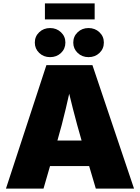

<svg xmlns="http://www.w3.org/2000/svg" viewBox="-20 -1111 825 1131"><path d="M15.1 0 253.4 -727.5H524.4L769.5 0H544.4L460.9 -282.2Q434.1 -374 409.7 -469.7Q385.3 -565.4 363.3 -663.1H411.6Q389.6 -565.4 367.2 -469.7Q344.7 -374 317.9 -282.2L236.3 0ZM192.4 -132.8V-283.2H592.8V-132.8ZM501.5 -774.4Q463.4 -774.4 437.5 -799.3Q411.6 -824.2 411.6 -859.9Q411.6 -896.5 437.5 -921.1Q463.4 -945.8 501.5 -945.8Q539.6 -945.8 565.7 -921.1Q591.8 -896.5 591.8 -860.4Q591.8 -823.7 565.9 -799.1Q540 -774.4 501.5 -774.4ZM274.9 -774.4Q236.8 -774.4 210.9 -799.3Q185.1 -824.2 185.1 -859.9Q185.1 -896.5 210.9 -921.1Q236.8 -945.8 274.9 -945.8Q313 -945.8 339.1 -921.1Q365.2 -896.5 365.2 -860.4Q365.2 -823.7 339.4 -799.1Q313.5 -774.4 274.9 -774.4ZM537.6 -1090.8V-996.6H244.6V-1090.8Z"/></svg>

Font: Inter 20pt Black
Style: Regular
Weight: 900
Version: Version 4.001;git-66647c0bb